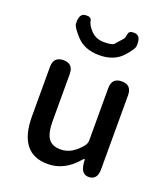

<svg xmlns="http://www.w3.org/2000/svg" viewBox="-150 -929 920 1049"><g transform="rotate(20 310.0 -405.0)"><path d="M249 13Q80 13 80 -204V-490Q80 -550 138 -550Q195 -550 195 -490V-218Q195 -148 216.5 -117Q238 -86 287 -86Q325 -86 354.5 -105Q384 -124 407 -153Q419 -168 419 -187V-490Q419 -550 477 -550Q534 -550 534 -490V-59Q534 0 487 3Q441 5 434 -54L432 -76Q431 -83 429.5 -83Q428 -83 417 -71Q345 13 249 13ZM176 -695Q134 -741 133 -759Q129 -818 164 -822Q199 -826 202.5 -803Q206 -780 232 -751Q262 -718 310 -718Q358 -718 368 -729Q388 -751 407 -773Q413 -780 416.5 -803Q420 -826 455 -822Q490 -818 486 -759Q485 -741 444 -695Q396 -642 310 -642Q224 -642 176 -695Z"/></g></svg>

Font: Resource Han Rounded JP Medium
Style: Regular
Weight: 500
Designer: Cyano Hao (round all glyphs); Ryoko NISHIZUKA 西塚涼子 (kana, bopomofo & ideographs); Paul D. Hunt (Latin, Greek & Cyrillic)
Foundry: Cyano Hao
Version: 0.990